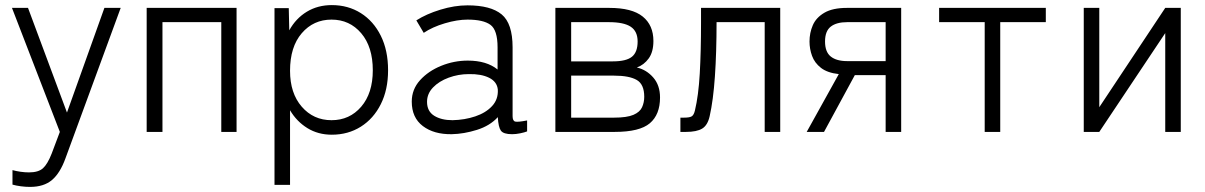

<svg xmlns="http://www.w3.org/2000/svg" viewBox="-20 -518 4732 754"><path d="M98 216Q80 216 61.5 213.5Q43 211 29 207V150Q43 154 60.5 156.5Q78 159 94 159Q131 159 149 142.5Q167 126 183 85L215 0L27 -487H90L243 -76L390 -487H454L237 104Q216 162 184 189Q152 216 98 216Z M556 0V-487H909V0H849V-431H618V0Z M1058 208V-486H1114L1116 -399Q1142 -446 1185 -472Q1228 -498 1283 -498Q1347 -498 1397 -466.5Q1447 -435 1475.5 -377.5Q1504 -320 1504 -242Q1504 -166 1475.5 -109Q1447 -52 1397 -20.5Q1347 11 1283 11Q1229 11 1187 -15Q1145 -41 1119 -85V208ZM1282 -46Q1353 -46 1398.5 -99Q1444 -152 1444 -242Q1444 -334 1398.5 -387.5Q1353 -441 1282 -441Q1211 -441 1165 -387.5Q1119 -334 1119 -240Q1119 -152 1165 -99Q1211 -46 1282 -46Z M1754 9Q1684 10 1640.5 -23Q1597 -56 1597 -119Q1597 -167 1629.5 -203Q1662 -239 1712.5 -259.5Q1763 -280 1817 -280Q1891 -280 1934 -245V-332Q1934 -400 1906 -420.5Q1878 -441 1816 -441Q1776 -441 1727 -426.5Q1678 -412 1644 -389L1615 -438Q1654 -463 1709.5 -480Q1765 -497 1816 -497Q1907 -497 1950 -461.5Q1993 -426 1993 -332V-62Q1993 -43 2003.5 -40.5Q2014 -38 2050 -45V-2Q2040 2 2023 5.5Q2006 9 1991 9Q1957 9 1947 -5Q1937 -19 1935 -58Q1904 -24 1853 -8Q1802 8 1754 9ZM1757 -46Q1805 -47 1846.5 -61Q1888 -75 1912.5 -101.5Q1937 -128 1935 -166Q1932 -197 1901 -212.5Q1870 -228 1821 -227Q1780 -227 1742 -213Q1704 -199 1680.5 -174.5Q1657 -150 1657 -118Q1657 -81 1685 -63.5Q1713 -46 1757 -46Z M2161 0V-487H2373Q2462 -487 2504 -453Q2546 -419 2546 -357Q2546 -314 2527.5 -288.5Q2509 -263 2481 -253Q2519 -244 2545.5 -213.5Q2572 -183 2572 -135Q2572 -68 2532 -34Q2492 0 2394 0ZM2223 -56H2391Q2442 -56 2467.5 -67Q2493 -78 2501.5 -97Q2510 -116 2510 -138Q2510 -187 2480.5 -204Q2451 -221 2391 -221H2223ZM2223 -277H2387Q2439 -277 2461.5 -295Q2484 -313 2484 -355Q2484 -395 2457 -413Q2430 -431 2371 -431H2223Z M2652 0V-56H2666Q2689 -56 2697 -61.5Q2705 -67 2709 -84Q2723 -142 2728 -229Q2733 -316 2733 -431V-487H3044V0H2983V-431H2794Q2794 -312 2787.5 -218Q2781 -124 2767 -62Q2759 -26 2737.5 -13Q2716 0 2674 0Z M3148 0 3274 -227Q3229 -232 3204 -251.5Q3179 -271 3169 -298.5Q3159 -326 3159 -355Q3159 -389 3172 -419Q3185 -449 3217.5 -468Q3250 -487 3306 -487H3519V0H3458V-223H3337L3216 0ZM3307 -278H3458V-431H3307Q3265 -431 3242.5 -413.5Q3220 -396 3220 -355Q3220 -314 3242.5 -296Q3265 -278 3307 -278Z M3847 0V-431H3668V-487H4087V-431H3908V0Z M4236 0V-487H4297V-97L4556 -487H4617V0H4556V-388L4297 0Z"/></svg>

Font: Zen Kaku Gothic New
Style: Regular
Weight: 400
Designer: Yoshimichi Ohira
Foundry: Positype
Version: Version 1.001